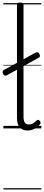

<svg xmlns="http://www.w3.org/2000/svg" viewBox="-27 -1021 349 1527"><path d="M192 17Q152 17 130 -8Q108 -33 108 -82V-982Q108 -992 114 -996.5Q120 -1001 133 -1001Q147 -1001 153.5 -996.5Q160 -992 160 -982V-94Q160 -63 170 -47Q180 -31 202 -31Q213 -31 223 -34Q233 -37 243 -44.5Q253 -52 263 -62Q269 -68 275.5 -68Q282 -68 289 -60Q294 -55 295.5 -48.5Q297 -42 293 -35Q282 -19 265.5 -7.5Q249 4 230 10.5Q211 17 192 17ZM27 -422Q17 -417 10.5 -420Q4 -423 -2 -433Q-7 -442 -6.5 -450Q-6 -458 3 -464L257 -603Q267 -607 273.5 -604.5Q280 -602 285 -593Q292 -582 291 -574.5Q290 -567 281 -562ZM0 476H302V486H0ZM0 -20H302V0H0ZM0 -505H302V-500H0ZM0 -996H302V-986H0Z"/></svg>

Font: Playwrite PL Guides
Style: Regular
Weight: 400
Designer: Veronika Burian, José Scaglione
Foundry: TypeTogether
Version: Version 1.003